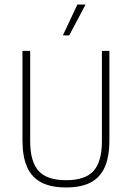

<svg xmlns="http://www.w3.org/2000/svg" viewBox="-20 -819 581 846"><path d="M271 7Q204.5 7 162 -15.2Q119.5 -37.5 99.2 -83.5Q79 -129.5 79 -201V-595H113V-196Q113 -107.5 149.8 -66.2Q186.5 -25 271 -25Q356 -25 392.5 -66.2Q429 -107.5 429 -196V-595H462V-201Q462 -129.5 442 -83.5Q422 -37.5 379.8 -15.2Q337.5 7 271 7ZM257 -663 321 -799H357L285 -663Z"/></svg>

Font: Encode Sans SC Condensed Thin
Style: Regular
Weight: 100
Width: 3
Designer: Multiple Designers
Foundry: Impallari Type
Version: Version 3.002